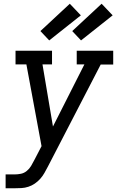

<svg xmlns="http://www.w3.org/2000/svg" viewBox="-20 -801 640 1026"><path d="M10 205V131H59Q75 131 92 127.5Q109 124 123 112.5Q137 101 146 86Q155 71 163 55L202 -20L121 -457H63V-530H258V-457H207L263 -125L431 -457H390V-530H585V-456H518L236 89Q227 106 217.5 123Q208 140 195 154.5Q182 169 166 180Q150 191 131.5 197Q113 203 95 204Q77 205 59 205ZM413 -585 366 -635 523 -781 582 -719ZM243 -585 196 -635 353 -781 412 -719Z"/></svg>

Font: Iosevka Slab Extended Oblique
Style: Regular
Weight: 400
Width: 7
Italic angle: -9°
Monospace: yes
Designer: Belleve Invis
Foundry: Belleve Invis
Version: Version 11.1.0; ttfautohint (v1.8.3)